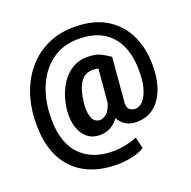

<svg xmlns="http://www.w3.org/2000/svg" viewBox="-154 -841 1205 1214"><g transform="rotate(-20 448.0 -234.5)"><path d="M855.5 -264.6Q853.5 -213.9 840.6 -165Q827.6 -116.2 801.5 -76.4Q775.4 -36.6 735.1 -13.2Q694.8 10.3 638.7 10.3Q598.1 10.3 567.4 -8.1Q536.6 -26.4 520 -59.1Q472.2 8.8 391.6 8.8Q344.2 8.8 310.1 -18.6Q275.9 -45.9 259.8 -95.5Q243.7 -145 249.5 -211.4Q259.3 -294.4 291.5 -355.5Q323.7 -416.5 373 -450Q422.4 -483.4 481.4 -483.4Q538.6 -483.4 571 -467.3Q603.5 -451.2 633.3 -430.2L608.9 -146Q603.5 -100.1 620.6 -85.4Q637.7 -70.8 658.2 -70.8Q688 -70.8 710.9 -95.9Q733.9 -121.1 747.6 -164.1Q761.2 -207 762.7 -260.7Q768.1 -365.7 738 -444.1Q708 -522.5 641.4 -565.9Q574.7 -609.4 469.2 -609.4Q369.6 -609.4 297.4 -559.1Q225.1 -508.8 184.3 -421.9Q143.6 -335 138.2 -225.1Q129.9 -48.3 209 42.5Q288.1 133.3 437 133.3Q479.5 133.3 523.7 123.8Q567.9 114.3 598.6 100.6L617.2 177.7Q583 199.7 531.7 210.4Q480.5 221.2 435.1 221.2Q239.7 221.2 134.3 107.2Q28.8 -6.8 37.1 -225.1Q41.5 -325.2 73.5 -410.2Q105.5 -495.1 162.1 -557.9Q218.8 -620.6 296.6 -655.3Q374.5 -689.9 471.2 -689.9Q599.6 -689.9 687 -636.7Q774.4 -583.5 817.6 -487.8Q860.8 -392.1 855.5 -264.6ZM364.7 -211.4Q359.9 -147.9 375.7 -114.3Q391.6 -80.6 427.2 -80.6Q443.8 -80.6 466.6 -96.7Q489.3 -112.8 506.3 -163.1L526.4 -390.1Q508.8 -395 490.7 -395Q433.1 -395 403.6 -347.9Q374 -300.8 364.7 -211.4Z"/></g></svg>

Font: Vazirmatn UI FD ExtraBold
Style: Regular
Weight: 800
Designer: Saber Rastikerdar
Foundry: Saber Rastikerdar
Version: Version 33.003